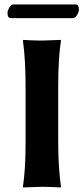

<svg xmlns="http://www.w3.org/2000/svg" viewBox="-20 -824 370 847"><path d="M301.8 -744.1H27.8Q12.7 -744.1 13.2 -767.1Q13.2 -776.9 21 -790.5Q28.8 -804.2 38.1 -804.2H314Q328.1 -804.2 328.1 -782.2Q328.1 -771 319.8 -757.6Q311.5 -744.1 301.8 -744.1ZM92.8 -444.8Q92.8 -560.1 81.1 -645L83 -647.9Q130.9 -645 165 -645L248 -647.9L249 -645Q236.8 -565.9 236.8 -444.8V-200.2Q236.8 -86.4 249 0L247.1 2.9Q199.2 0 165 0L82 2.9L81.1 0Q93.3 -81.1 92.8 -200.2Z"/></svg>

Font: Linux Biolinum O
Style: Bold
Weight: 700
Designer: Philipp H. Poll
Foundry: Philipp H. Poll
Version: Version 1.3.2